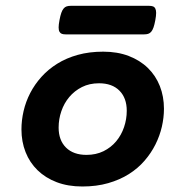

<svg xmlns="http://www.w3.org/2000/svg" viewBox="-20 -643 640 673"><path d="M268.6 10.7Q218.3 10.7 178.7 -4.4Q139.2 -19.5 111.6 -46.4Q84 -73.2 69.6 -109.9Q55.2 -146.5 55.2 -189.5Q55.2 -221.2 62.7 -253.9Q70.3 -286.6 85.9 -316.9Q101.6 -347.2 125.2 -373.5Q148.9 -399.9 180.7 -419.7Q212.4 -439.5 252.7 -450.7Q293 -461.9 341.8 -461.9Q391.6 -461.9 431.2 -446.8Q470.7 -431.6 498.3 -404.8Q525.9 -377.9 540.3 -341.3Q554.7 -304.7 554.7 -261.7Q554.7 -231 547.4 -199Q540 -167 524.9 -136.7Q509.8 -106.4 486.6 -79.6Q463.4 -52.7 431.6 -32.7Q399.9 -12.7 359.1 -1Q318.4 10.7 268.6 10.7ZM327.1 -351.1Q293.5 -351.1 267.3 -337.9Q241.2 -324.7 222.9 -303Q204.6 -281.2 195.1 -253.4Q185.5 -225.6 185.5 -195.8Q185.5 -151.4 211.4 -125.7Q237.3 -100.1 283.2 -100.1Q316.4 -100.1 342.8 -113Q369.1 -126 387.2 -147.7Q405.3 -169.4 414.8 -197.3Q424.3 -225.1 424.3 -254.9Q424.3 -299.3 398.7 -325.2Q373 -351.1 327.1 -351.1ZM502.4 -622.6Q510.7 -622.6 516.1 -620.6Q521.5 -618.7 524.4 -613Q527.3 -607.4 527.3 -597.7Q527.3 -587.9 524.4 -572.3Q521.5 -556.6 518.1 -546.9Q514.6 -537.1 510 -531.7Q505.4 -526.4 499.3 -524.4Q493.2 -522.5 484.9 -522.5H210.4Q202.1 -522.5 196.8 -524.4Q191.4 -526.4 188.5 -531.7Q185.5 -537.1 185.5 -546.9Q185.5 -556.6 188.5 -572.3Q191.4 -587.9 194.8 -597.7Q198.2 -607.4 202.9 -613Q207.5 -618.7 213.6 -620.6Q219.7 -622.6 228 -622.6Z"/></svg>

Font: Courier Prime
Style: Bold Italic
Weight: 700
Monospace: yes
Designer: Alan Dague-Greene
Foundry: Quote-Unquote Apps
Version: Version 1.202